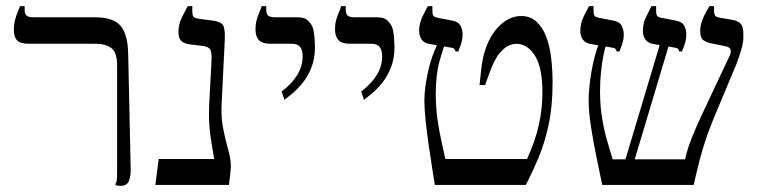

<svg xmlns="http://www.w3.org/2000/svg" viewBox="-20 -600 2472 623"><path d="M371 3Q367 3 362.5 2.5Q358 2 355 1V-4Q358 -8 359 -15.5Q360 -23 360 -46V-388Q360 -428 342.5 -443Q325 -458 287 -458H74Q47 -458 36 -468.5Q25 -479 25 -503Q25 -521 29 -536Q33 -551 38 -562.5Q43 -574 45 -580H60V-568Q60 -555 66 -549.5Q72 -544 89 -544H287Q348 -544 371.5 -516Q395 -488 396 -423L404 -53Q405 -32 399 -14.5Q393 3 371 3Z M484 0 495 -84H675Q671 -110 666.5 -135Q662 -160 659.5 -191Q657 -222 659 -265L666 -398Q668 -428 662.5 -438.5Q657 -449 637 -451L596 -456Q580 -458 569.5 -466Q559 -474 559 -496Q559 -522 571.5 -546Q584 -570 589 -580H604V-563Q604 -550 608 -545.5Q612 -541 626 -539L671 -533Q702 -529 706.5 -512Q711 -495 709 -463L699 -260Q697 -218 704.5 -181Q712 -144 720.5 -114Q729 -84 729 -62Q729 -52 727 -34.5Q725 -17 723 0Z M903 -276 894 -303Q928 -329 945 -357.5Q962 -386 962 -417Q962 -437 954 -447.5Q946 -458 927 -458H858Q831 -458 820 -470Q809 -482 809 -505Q809 -521 812.5 -534Q816 -547 821 -558.5Q826 -570 829 -580H844V-568Q844 -555 850 -549.5Q856 -544 873 -544H946Q969 -544 979.5 -533Q990 -522 993 -515Q996 -509 998 -497.5Q1000 -486 1001 -473Q1002 -460 1002 -448Q1002 -410 990.5 -381Q979 -352 962 -331Q945 -310 928.5 -296.5Q912 -283 903 -276Z M1161 -276 1152 -303Q1186 -329 1203 -357.5Q1220 -386 1220 -417Q1220 -437 1212 -447.5Q1204 -458 1185 -458H1116Q1089 -458 1078 -470Q1067 -482 1067 -505Q1067 -521 1070.5 -534Q1074 -547 1079 -558.5Q1084 -570 1087 -580H1102V-568Q1102 -555 1108 -549.5Q1114 -544 1131 -544H1204Q1227 -544 1237.5 -533Q1248 -522 1251 -515Q1254 -509 1256 -497.5Q1258 -486 1259 -473Q1260 -460 1260 -448Q1260 -410 1248.5 -381Q1237 -352 1220 -331Q1203 -310 1186.5 -296.5Q1170 -283 1161 -276Z M1391 0Q1388 -19 1382.5 -53.5Q1377 -88 1371 -129Q1365 -170 1361 -208.5Q1357 -247 1357 -273Q1357 -312 1368 -363.5Q1379 -415 1400 -458L1423 -454Q1418 -444 1406 -401Q1394 -358 1394 -294Q1394 -251 1400 -210Q1406 -169 1413.5 -136.5Q1421 -104 1425 -84H1690Q1716 -140 1728 -193Q1740 -246 1740 -300Q1740 -380 1716 -419Q1692 -458 1654 -458Q1648 -458 1634 -453.5Q1620 -449 1602 -428.5Q1584 -408 1567 -360L1554 -324H1536L1541 -371Q1547 -429 1566.5 -468Q1586 -507 1613.5 -527.5Q1641 -548 1671 -548Q1701 -548 1721 -529.5Q1741 -511 1752.5 -480.5Q1764 -450 1768.5 -411.5Q1773 -373 1773 -332Q1773 -254 1760 -194.5Q1747 -135 1727.5 -88.5Q1708 -42 1686 0ZM1458 -433Q1457 -438 1454.5 -441Q1452 -444 1446 -445L1375 -457Q1356 -460 1348 -472Q1340 -484 1340 -500Q1340 -525 1351.5 -547.5Q1363 -570 1368 -580H1383V-564Q1383 -552 1387 -548Q1391 -544 1401 -542L1443 -534Q1468 -530 1474.5 -516Q1481 -502 1481 -489Q1481 -471 1475 -454.5Q1469 -438 1467 -433Z M1934 0Q1926 -40 1915.5 -90Q1905 -140 1897.5 -189.5Q1890 -239 1890 -275Q1890 -312 1898.5 -363.5Q1907 -415 1923 -458L1946 -454Q1944 -448 1939 -425Q1934 -402 1930.5 -370Q1927 -338 1927 -305Q1927 -254 1934.5 -211.5Q1942 -169 1952 -136.5Q1962 -104 1968 -83H2203Q2210 -115 2223.5 -149.5Q2237 -184 2256 -224.5Q2275 -265 2298 -314L2348 -420Q2354 -434 2349.5 -441Q2345 -448 2334 -450L2289 -459Q2273 -462 2262.5 -469.5Q2252 -477 2252 -499Q2252 -516 2258 -532.5Q2264 -549 2271.5 -561.5Q2279 -574 2282 -580H2297V-566Q2297 -553 2301 -548.5Q2305 -544 2319 -542L2354 -536Q2374 -533 2383 -523.5Q2392 -514 2392 -491V-475Q2392 -465 2388 -449Q2384 -433 2378.5 -417Q2373 -401 2369 -391L2305 -238Q2299 -223 2288 -196.5Q2277 -170 2264 -128.5Q2251 -87 2237 -27L2231 0ZM1994 -31 2134 -499H2164L2024 -31ZM1981 -433Q1980 -438 1977.5 -441Q1975 -444 1969 -445L1898 -457Q1879 -460 1871 -472Q1863 -484 1863 -500Q1863 -525 1874.5 -547.5Q1886 -570 1891 -580H1906V-564Q1906 -552 1910 -548Q1914 -544 1924 -542L1966 -534Q1991 -530 1997.5 -516Q2004 -502 2004 -489Q2004 -471 1998 -454.5Q1992 -438 1990 -433ZM2184 -433Q2183 -438 2180.5 -441Q2178 -444 2172 -445L2101 -457Q2082 -460 2074 -472Q2066 -484 2066 -500Q2066 -525 2077.5 -547.5Q2089 -570 2094 -580H2109V-564Q2109 -552 2113 -548Q2117 -544 2127 -542L2169 -534Q2194 -530 2200.5 -516Q2207 -502 2207 -489Q2207 -471 2201 -454.5Q2195 -438 2193 -433Z"/></svg>

Font: Frank Ruhl Libre Light
Style: Regular
Weight: 300
Designer: Yanek Iontef
Foundry: Fontef
Version: Version 6.003;gftools[0.9.30]